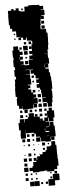

<svg xmlns="http://www.w3.org/2000/svg" viewBox="-70 -926 432 1186"><g transform="rotate(-5 146.0 -333.5)"><path d="M246 -260H220V-285H215V-290H190V-316H212V-319H189V-346H186V-370H180V-382H162V-404H178V-412H162V-434H178V-440H160V-462H152V-472H132V-494H148V-497H127V-529V-559H152V-562H132V-584H152V-612V-654H158V-673H153V-677H127V-697H122V-684H104V-699H91V-685H75V-701H89V-704H64V-741H41V-759H29V-784H24V-842H25V-871H46V-880H60V-871H74V-882H92V-864H104V-860H128V-888H152V-894H194V-892H222V-884H244V-862H228V-859H249V-827H228V-823H243V-803H223V-818H222V-794H220V-766H217V-742H222V-740H250V-717H257V-669H256V-640H253V-613H248V-588H225V-587H247V-561H251V-525H224V-524H244V-502H225V-495H245V-471H225H251V-445H255V-417H257V-369H252V-354H254V-312H251V-285H246ZM118 -868H108V-878H118ZM242 -774H224V-792H242ZM243 -743H223V-763H243ZM57 -719H49V-727H57ZM57 -689H49V-697H57ZM151 -655H135V-671H151ZM120 -656H106V-670H120ZM64 -262H42V-282H32V-324H35V-337H27V-389H29V-417H31V-445H39V-462H32V-504H38V-521H31V-565H34V-581H31V-625H38V-648H68V-625H75V-613H93V-593H75V-582H92V-564H75V-554H94V-532H75V-530H100V-527H127V-499H100V-497H127V-469H101V-467H127V-440H130V-406H108V-402H122V-384H109V-376H126V-356H135V-371H151V-355H136V-343H153V-323H136V-320H160V-286H134V-284H154V-262H132V-282H129V-257H101V-255H65V-278H64ZM127 -619H99V-647H127ZM151 -625H135V-641H151ZM90 -626H76V-640H90ZM124 -592H102V-614H124ZM152 -594H134V-612H152ZM74 -565V-581H72V-565ZM118 -568H108V-578H118ZM123 -533H103V-553H123ZM222 -505V-522H220V-505ZM150 -446H136V-460H150ZM148 -418H138V-428H148ZM177 -359H169V-367H177ZM183 -323H163V-343H183ZM181 -295H165V-311H181ZM214 -262H192V-284H214ZM183 -263H163V-283H183ZM93 -233H73V-253H93ZM69 -77H37V-109H68V-130H67V-109H39V-130H30V-176H39V-197H67V-176H70V-196H90V-206H97V-229H129V-206H135V-221H151V-205H136V-204H164V-177H165V-191H181V-177H191V-195H211V-235H223V-253H243V-235H255V-191H247V-169H219V-191H215V-171H197V-168H218V-141H251V-112H252V-74H220V-46H186V-50H160V-74H156V-50H130V-76H154V-81H131V-101H121V-85H105V-101H121V-108H98V-127V-108H69ZM182 -234H164V-252H182ZM121 -235H105V-251H121ZM60 -236H46V-250H60ZM210 -236H196V-250H210ZM149 -237H137V-249H149ZM62 -204H44V-222H62ZM181 -205H165V-221H181ZM210 -206H196V-220H210ZM88 -208H78V-218H88ZM245 -141H221V-165H245ZM215 -135V-112V-138H197V-135ZM191 -112V-129H189V-112ZM192 -105H214V-111H192ZM91 -85H75V-101H91ZM192 -80H214V-81H192ZM243 -53H223V-73H243ZM62 -54H44V-72H62ZM92 -54H74V-72H92ZM118 -58H108V-68H118ZM133 137H93V97H99V73H119V66H104V48H122V63H126V40H145V29H141V25H145V29H162V16H182V6H190V-16H215V-21H221V-45H245V-21H251V15V38H252V66H254V108H244V128H225V139H241V155H225V139H181V132H160V134H133ZM182 -24H164V-42H182ZM89 -27H77V-39H89ZM207 -29H199V-37H207ZM116 -30H110V-36H116ZM56 -30H50V-36H56ZM145 -31H141V-35H145ZM179 3H167V-9H179ZM117 1H109V-7H117ZM92 36H74V18H92ZM118 32H108V22H118ZM56 30H50V24H56ZM63 67H43V47H63ZM92 66H74V48H92ZM62 96H44V78H62ZM66 130H40V104H66ZM93 127H73V107H93ZM60 154H46V140H60ZM88 152H78V142H88ZM207 151H199V143H207ZM117 151H109V143H117ZM223 227H183V187H213V157H253V197H223ZM62 186H44V168H62ZM209 183H197V171H209ZM88 182H78V172H88ZM118 182H108V172H118ZM128 222H98V192H128ZM97 221H69V193H97ZM180 214H166V200H180ZM149 213H137V201H149Z"/></g></svg>

Font: Rubik Storm
Style: Regular
Weight: 400
Designer: Hubert and Fischer, NaN
Foundry: Hubert and Fischer, NaN
Version: Version 2.201